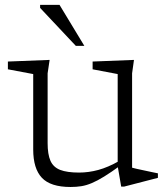

<svg xmlns="http://www.w3.org/2000/svg" viewBox="-20 -736 665 766"><path d="M170 -165Q170 -120.5 181.2 -94.8Q192.5 -69 220 -58.2Q247.5 -47.5 295.5 -47.5Q333.5 -47.5 372.2 -58Q411 -68.5 455 -93.5L460 -75.5Q423 -48.5 395.8 -31.8Q368.5 -15 346.8 -5.8Q325 3.5 304.8 6.8Q284.5 10 261.5 10Q181.5 10 147 -26.8Q112.5 -63.5 112.5 -139.5V-440.5L11.5 -459.5V-490.5L178 -497L170 -443.5ZM463.5 8.5 449.5 -73V-440.5L349.5 -459.5V-490.5L514.5 -497L507 -443.5V-67Q511.5 -65.5 525 -62.5Q538.5 -59.5 555.2 -56Q572 -52.5 587 -49.2Q602 -46 610 -44.5V-26.5L475 8.5ZM316.5 -553H282.5L140 -704.5V-716.5H217.5Z"/></svg>

Font: Newsreader 9pt Light
Style: Regular
Weight: 300
Designer: Hugues Gentile
Foundry: Production Type
Version: Version 1.003